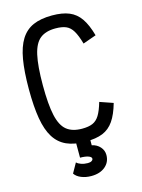

<svg xmlns="http://www.w3.org/2000/svg" viewBox="-150 -898 900 1217"><g transform="rotate(-15 300.0 -290.0)"><path d="M315 14Q241 14 191 -8.5Q141 -31 110.5 -79.5Q80 -128 66.5 -207Q53 -286 53 -401Q53 -515 66.5 -594Q80 -673 110.5 -721.5Q141 -770 191 -792Q241 -814 315 -814Q383 -814 427.5 -795.5Q472 -777 501 -735Q530 -693 550 -621L463 -590Q447 -646 429 -676Q411 -706 384.5 -717.5Q358 -729 315 -729Q251 -729 214 -699.5Q177 -670 161 -598.5Q145 -527 145 -401Q145 -275 161 -203Q177 -131 214 -101Q251 -71 315 -71Q358 -71 384.5 -82.5Q411 -94 429 -123Q447 -152 463 -207L550 -177Q530 -106 501 -64Q472 -22 428 -4Q384 14 315 14ZM294 234Q258 234 228.5 222Q199 210 185 189L221 125Q230 135 250 142Q270 149 294 149Q310 149 319 143Q328 137 328 129Q328 117 307.5 110Q287 103 254 103V-5H346V46Q379 53 399.5 76Q420 99 420 129Q420 176 385.5 205Q351 234 294 234Z"/></g></svg>

Font: Victor Mono SemiBold
Style: Regular
Weight: 600
Monospace: yes
Designer: Rune Bjørnerås
Version: Version 1.561;gftools[0.9.30]